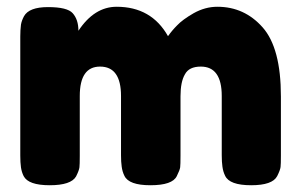

<svg xmlns="http://www.w3.org/2000/svg" viewBox="-20 -548 891 568"><path d="M212 -457Q212 -490 195 -509Q179 -527 122 -527Q66 -527 51 -500Q44 -487 42 -475Q40 -459 40 -440V-88Q40 -67 42 -53Q44 -39 50 -27Q64 0 127 0Q190 0 205 -26Q214 -44 215 -53Q216 -60 216 -87V-264Q216 -351 276 -351Q338 -351 338 -264V-89Q338 -69 340 -55Q342 -40 348 -28Q361 0 425 0Q490 0 503 -27Q512 -45 513 -53Q514 -60 514 -88V-263Q514 -306 527 -328Q539 -351 574 -351Q636 -351 636 -264V-89Q636 -69 638 -55Q640 -40 646 -28Q659 0 723 0Q786 0 800 -27Q809 -45 810 -54Q811 -61 811 -88V-263Q811 -406 757 -467Q703 -528 623 -528Q587 -528 553 -509Q520 -490 504 -473Q489 -458 477 -441Q428 -528 325 -528Q259 -528 212 -457Z"/></svg>

Font: FredokaOneMacrons
Style: Regular
Weight: 500
Designer: ""
Foundry: ""
Version: ""